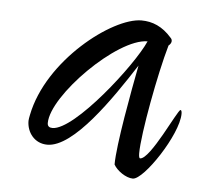

<svg xmlns="http://www.w3.org/2000/svg" viewBox="-36 -420 432 416"><g transform="rotate(5 180.0 -211.5)"><path d="M267 -40C291 -40 360 -144 360 -189C360 -194 359 -197 357 -197C351 -197 301 -85 279 -85C277 -85 276 -89 276 -96C276 -138 301 -272 319 -334C323 -337 325 -341 325 -344C325 -347 324 -349 322 -351C302 -374 280 -383 256 -383C193 -383 57 -279 33 -158C32 -153 31 -148 31 -145C31 -120 48 -97 76 -97C133 -97 209 -209 258 -285C247 -228 225 -110 225 -67C232 -54 252 -40 267 -40ZM84 -134C77 -134 73 -137 73 -144C73 -204 207 -339 273 -339C250 -286 132 -134 84 -134Z"/></g></svg>

Font: Comforter
Style: Regular
Weight: 400
Designer: Robert E. Leuschke
Foundry: Robert E. Leuschke
Version: Version 1.013; ttfautohint (v1.8.3)